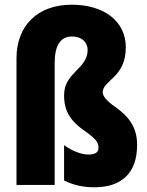

<svg xmlns="http://www.w3.org/2000/svg" viewBox="-20 -785 626 815"><path d="M514 -584C514 -697 419 -765 285 -765C140 -765 50 -677 50 -537V0H212V-517C212 -592 237 -630 285 -630C331 -630 352 -602 352 -573C352 -492 252 -478 252 -381C252 -335 262 -284 333 -234C387 -196 398 -182 398 -157C398 -140 386 -129 356 -129C325 -129 286 -144 252 -169V-19C295 3 340 10 380 10C497 10 562 -51 562 -170C562 -246 526 -291 468 -332C431 -358 416 -378 416 -393C416 -445 514 -455 514 -584Z"/></svg>

Font: Noto Sans Devanagari ExtraCondensed Black
Style: Regular
Weight: 900
Width: 2
Designer: Jelle Bosma - Monotype Design Team
Foundry: Monotype Imaging Inc.
Version: Version 2.004